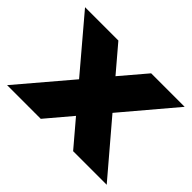

<svg xmlns="http://www.w3.org/2000/svg" viewBox="-105 -595 756 756"><g transform="rotate(45 272.5 -217.0)"><path d="M549.8 -434.1H363.3L272 -326.7L180.7 -434.1H-4.9L179.2 -216.8L-4.9 0H182.6L272.5 -106.4L362.8 0H549.8L365.7 -216.3Z"/></g></svg>

Font: Now Black
Style: Regular
Weight: 400
Designer: Alfredo Marco Pradil
Foundry: Alfredo Marco Pradil
Version: Version 1.200;hotconv 1.0.109;makeotfexe 2.5.65596